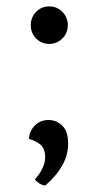

<svg xmlns="http://www.w3.org/2000/svg" viewBox="-20 -479 303 600"><path d="M133.8 -341.8Q109.9 -341.8 93 -358.6Q76.2 -375.5 76.2 -399.9Q76.2 -424.8 92.8 -441.9Q109.4 -459 133.8 -459Q158.2 -459 175 -441.9Q191.9 -424.8 191.9 -399.9Q191.9 -376 175 -358.9Q158.2 -341.8 133.8 -341.8ZM121.1 101.1Q103.5 98.6 88.9 82Q121.1 45.4 121.1 12.2Q121.1 -2 116.7 -12.5Q112.3 -22.9 103.5 -29.3Q94.7 -35.6 88.1 -38.6Q81.5 -41.5 70.8 -44.9Q70.8 -67.4 87.9 -85.7Q105 -104 131.8 -104Q156.7 -104 174.8 -86.2Q192.9 -68.4 192.9 -29.8Q192.9 39.1 121.1 101.1Z"/></svg>

Font: Arima Madurai Medium
Style: Regular
Weight: 500
Designer: Joana Correia and Natanael Gama
Foundry: NDISCOVER
Version: Version 1.019;PS 001.019;hotconv 1.0.88;makeotf.lib2.5.64775